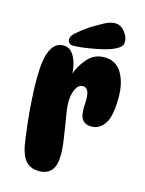

<svg xmlns="http://www.w3.org/2000/svg" viewBox="-121 -878 722 953"><g transform="rotate(15 240.0 -401.5)"><path d="M45 -436Q45 -540 67 -586Q89 -632 130 -632Q160 -632 177 -610.5Q194 -589 202 -557.5Q210 -526 210 -494L205 -496Q222 -550 257 -589Q292 -628 342 -628Q403 -628 432.5 -578.5Q462 -529 462 -455Q462 -357 436 -318Q410 -279 367 -279Q335 -279 320 -301Q305 -323 309 -375Q312 -424 303.5 -443Q295 -462 277 -462Q254 -462 240.5 -434.5Q227 -407 227 -364Q227 -344 232 -312.5Q237 -281 243 -244.5Q249 -208 254 -172Q259 -136 259 -105Q259 -48 237 -23Q215 2 175 2Q133 2 109 -22Q85 -46 74 -100Q67 -142 60 -201.5Q53 -261 49 -323.5Q45 -386 45 -436ZM149 -669Q149 -686 172 -706Q195 -726 231 -751Q265 -772 295.5 -788.5Q326 -805 351 -805Q372 -805 387.5 -792Q403 -779 412 -761Q421 -743 421 -728Q421 -708 402.5 -695Q384 -682 346 -670Q317 -662 284.5 -656Q252 -650 223.5 -646.5Q195 -643 176 -643Q164 -643 156.5 -651Q149 -659 149 -669Z"/></g></svg>

Font: DynaPuff Medium
Style: Regular
Weight: 500
Version: Version 2.000